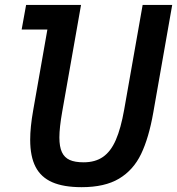

<svg xmlns="http://www.w3.org/2000/svg" viewBox="-20 -746 716 776"><path d="M102 -181Q102 -232 114 -299.5L171.5 -626.5H67.5L85.5 -726H307.5L290 -626.5L231.5 -295Q220 -230 220 -190.5Q220 -153 230.2 -131Q240.5 -109 261.8 -99.5Q283 -90 318 -90Q365 -90 396.5 -112Q428 -134 448.2 -180.5Q468.5 -227 482 -303.5L556.5 -726H676L599.5 -291Q581.5 -188.5 550.2 -123.5Q519 -58.5 461.2 -24Q403.5 10.5 310 10.5Q237 10.5 191.2 -9.5Q145.5 -29.5 123.8 -71.5Q102 -113.5 102 -181Z"/></svg>

Font: JuliaMono SemiBoldItalic
Style: Regular
Weight: 600
Italic angle: -9°
Monospace: yes
Designer: cormullion
Foundry: corm
Version: Version 0.049; ttfautohint (v1.8.4)